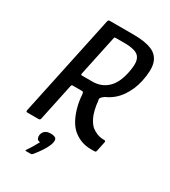

<svg xmlns="http://www.w3.org/2000/svg" viewBox="-207 -777 951 1071"><g transform="rotate(30 268.5 -241.5)"><path d="M35 0Q31 0 28.5 -2.5Q26 -5 27 -9L166 -664Q168 -673 178 -673H330Q406 -673 449 -654.5Q492 -636 505 -593Q518 -550 502 -475Q489 -414 455 -365Q421 -316 367 -292Q353 -283 346.5 -274.5Q340 -266 345 -253Q347 -227 353.5 -199.5Q360 -172 372 -149Q384 -126 400 -111Q416 -98 436 -90Q456 -82 482 -82Q488 -82 490 -80Q492 -78 491 -71L478 -9Q477 -5 475.5 -3Q474 -1 467.5 -0.5Q461 0 447 0Q407 0 377 -12.5Q347 -25 324 -46Q302 -67 286.5 -98Q271 -129 261.5 -166Q252 -203 250 -240Q250 -244 248 -250.5Q246 -257 238 -257H178Q175 -257 172.5 -254.5Q170 -252 169 -245L119 -9Q117 0 107 0ZM189 -339Q188 -331 195 -331H262Q319 -331 358 -366.5Q397 -402 412 -475Q424 -530 416.5 -558Q409 -586 382.5 -596.5Q356 -607 312 -607H253Q249 -607 247 -605.5Q245 -604 244 -598ZM244 73Q241 89 229.5 110Q218 131 203.5 151Q189 171 177 185Q172 190 168 190Q161 190 151.5 190Q142 190 134 190Q131 189 131.5 187.5Q132 186 136 179Q145 167 158 145Q171 123 179 108Q163 107 158.5 96Q154 85 156 74Q159 57 171.5 46.5Q184 36 208 36Q228 36 238.5 43.5Q249 51 244 73Z"/></g></svg>

Font: Glory Medium
Style: Italic
Weight: 500
Italic angle: -12°
Version: Version 1.011